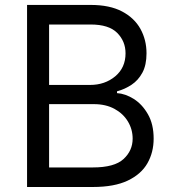

<svg xmlns="http://www.w3.org/2000/svg" viewBox="-20 -747 691 767"><path d="M88.1 0V-727.3H342.3Q418.3 -727.3 467.7 -701.2Q517 -675.1 541.2 -631.2Q565.3 -587.4 565.3 -534.1Q565.3 -487.2 548.8 -456.7Q532.3 -426.1 505.5 -408.4Q478.7 -390.6 447.4 -382.1V-375Q480.8 -372.9 514.6 -351.6Q548.3 -330.3 571 -290.5Q593.8 -250.7 593.8 -193.2Q593.8 -138.5 568.9 -94.8Q544 -51.1 490.4 -25.6Q436.8 0 350.9 0ZM176.1 -78.1H350.9Q437.1 -78.1 473.5 -111.7Q509.9 -145.2 509.9 -193.2Q509.9 -230.1 491.1 -261.5Q472.3 -293 437.5 -312Q402.7 -331 355.1 -331H176.1ZM176.1 -407.7H339.5Q399.1 -407.7 440.3 -442.1Q481.5 -476.6 481.5 -534.1Q481.5 -582 448.2 -615.6Q414.8 -649.1 342.3 -649.1H176.1Z"/></svg>

Font: Inter Alia
Style: Regular
Weight: 400
Designer: Rasmus Andersson (Latin, Greek, Cyrillic etc.) and Evan from Shavian.info (Shavian, old style figures)
Foundry: Shavian.info
Version: Version 0.001;git-37ab20767